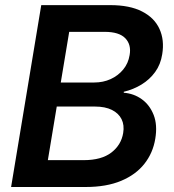

<svg xmlns="http://www.w3.org/2000/svg" viewBox="-20 -748 694 768"><path d="M24.4 0 145 -727.5H420.9Q499 -727.5 548.3 -702.1Q597.7 -676.8 617.9 -632.3Q638.2 -587.9 628.9 -531.2Q622.6 -490.2 600.6 -460Q578.6 -429.7 546.1 -409.9Q513.7 -390.1 475.1 -380.9V-377Q515.1 -374 546.9 -351.3Q578.6 -328.6 594.5 -288.6Q610.4 -248.5 601.1 -192.9Q591.8 -136.2 557.6 -92.8Q523.4 -49.3 464.6 -24.7Q405.8 0 322.3 0ZM171.4 -107.4H314.9Q385.7 -107.4 425.3 -137.7Q464.8 -168 472.7 -215.8Q478 -247.6 466.3 -271.2Q454.6 -294.9 427.7 -308.3Q400.9 -321.8 359.9 -321.8H207ZM223.1 -418H357.4Q392.6 -418 422.6 -431.6Q452.6 -445.3 472.9 -470Q493.2 -494.6 498.5 -527.8Q505.9 -569.3 481.2 -595Q456.5 -620.6 398.9 -620.6H256.8Z"/></svg>

Font: Inter 20pt SemiBold
Style: Italic
Weight: 600
Italic angle: -9.3988°
Version: Version 4.001;git-66647c0bb